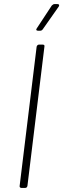

<svg xmlns="http://www.w3.org/2000/svg" viewBox="-20 -918 309 938"><path d="M76 -10 159 -690Q160 -694 163 -697Q166 -700 170 -700H189Q199 -700 197 -690L114 -10Q112 0 103 0H84Q80 0 77.5 -3Q75 -6 76 -10ZM160 -780 233 -891Q240 -898 246 -898H261Q267 -898 268.5 -894.5Q270 -891 267 -886L189 -775Q184 -768 177 -768H165Q159 -768 157.5 -771.5Q156 -775 160 -780Z"/></svg>

Font: Barlow Semi Condensed ExLight
Style: Italic
Weight: 275
Width: 4
Italic angle: -7°
Designer: Jeremy Tribby
Foundry: Tribby Type
Version: Version 1.408